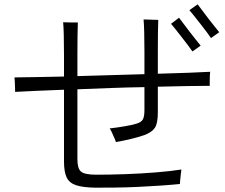

<svg xmlns="http://www.w3.org/2000/svg" viewBox="-20 -865 1040 888"><path d="M420 3Q363 2 331.5 -8.5Q300 -19 288 -45Q276 -71 276 -118V-450Q209 -448 151 -445Q93 -442 50 -440Q50 -445 49.5 -459Q49 -473 48.5 -487.5Q48 -502 47 -507Q89 -507 148 -508.5Q207 -510 276 -511V-610Q276 -657 275 -700.5Q274 -744 272 -762Q278 -762 292.5 -761.5Q307 -761 321.5 -761Q336 -761 340 -761Q339 -737 338.5 -694.5Q338 -652 338 -610V-513Q414 -515 493.5 -517.5Q573 -520 648 -522V-628Q648 -678 647 -716Q646 -754 644 -775Q650 -775 664.5 -774.5Q679 -774 693.5 -773.5Q708 -773 712 -773Q711 -754 710.5 -716Q710 -678 710 -629V-524Q789 -526 852.5 -528.5Q916 -531 952 -533Q951 -528 950.5 -514Q950 -500 950 -486.5Q950 -473 950 -468Q911 -468 848.5 -467Q786 -466 710 -464V-345Q710 -294 696 -273.5Q682 -253 647 -240Q591 -221 516 -208Q515 -213 509 -226.5Q503 -240 497 -253.5Q491 -267 487 -271Q522 -275 557 -281Q592 -287 611 -293Q632 -299 640 -311.5Q648 -324 648 -356V-462Q573 -461 493.5 -458Q414 -455 338 -452V-128Q338 -86 354.5 -71.5Q371 -57 426 -57Q487 -57 558.5 -59.5Q630 -62 699 -67.5Q768 -73 819 -81Q818 -76 816.5 -61.5Q815 -47 813.5 -33Q812 -19 812 -14Q772 -10 721 -6.5Q670 -3 616.5 -0.5Q563 2 512 2.5Q461 3 420 3ZM956 -689Q950 -698 936.5 -716Q923 -734 907 -754.5Q891 -775 877 -792.5Q863 -810 856 -818L894 -845Q901 -836 914.5 -818Q928 -800 943.5 -779.5Q959 -759 973 -742Q987 -725 994 -716ZM870 -627Q864 -636 850.5 -654Q837 -672 821 -692.5Q805 -713 791.5 -730Q778 -747 771 -755L808 -783Q815 -774 828.5 -756Q842 -738 857.5 -717.5Q873 -697 887 -680Q901 -663 908 -654Z"/></svg>

Font: Zen Kaku Gothic Antique
Style: Regular
Weight: 400
Designer: Yoshimichi Ohira
Foundry: Positype
Version: Version 1.001